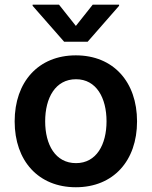

<svg xmlns="http://www.w3.org/2000/svg" viewBox="-20 -789 648 820"><path d="M304 10.7C463.8 10.7 565.3 -101.9 565.3 -270.6C565.3 -439.6 463.8 -552.6 304 -552.6C144.2 -552.6 42.6 -439.6 42.6 -270.6C42.6 -101.9 144.2 10.7 304 10.7ZM119.3 -764.2 253.9 -610.8H354.4L488.6 -764.2V-769.2H376.1L304 -678.3L231.9 -769.2H119.3ZM172.9 -271C172.9 -370.7 216.3 -450.6 304.7 -450.6C391.7 -450.6 435 -370.7 435 -271C435 -171.2 391.7 -92.3 304.7 -92.3C216.3 -92.3 172.9 -171.2 172.9 -271Z"/></svg>

Font: Margiela Sans Semi Bold
Style: Regular
Weight: 600
Designer: Stefan Endress, Andreas Faust
Version: Version 1.100;FEAKit 1.0